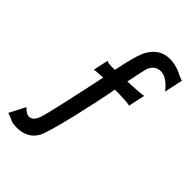

<svg xmlns="http://www.w3.org/2000/svg" viewBox="-405 -740 1060 1060"><g transform="rotate(45 125.0 -210.5)"><path d="M401 -605 378 -497Q326 -564 276 -560Q236 -556 219 -515Q212 -494 191 -389Q303 -394 313 -399L292 -301Q281 -308 174 -309Q155 -203 117 -41Q75 134 56 163Q20 223 -61 223Q-90 223 -108 216Q-118 209 -151 198Q-138 172 -103 105Q-78 130 -61 132Q-26 137 -8 84Q12 20 80 -302L82 -310Q29 -308 14 -304L33 -392Q47 -384 97 -386Q126 -530 150 -571Q192 -644 270 -644Q313 -644 358 -623Q368 -616 401 -605Z"/></g></svg>

Font: GFS Neohellenic Rg
Style: Bold
Weight: 700
Designer: Designed by Takis Katsoulidis and George D. Matthiopoulos.
Foundry: Designed by Takis Katsoulidis and George D. Matthiopoulos.
Version: Version 1.0